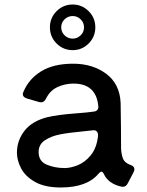

<svg xmlns="http://www.w3.org/2000/svg" viewBox="-20 -817 650 850"><path d="M557 -87Q575 -81 575 -68Q575 -62 572 -56L546 -6Q538 10 524 10Q519 10 516 9Q460 -4 440 -46Q435 -57 429 -57Q424 -57 417 -49Q366 13 249 13Q178 13 134.5 -12Q91 -37 73 -72.5Q55 -108 55 -141Q55 -195 88.5 -238Q122 -281 189 -298Q234 -309 315 -315Q369 -319 395 -323Q406 -324 411.5 -331Q417 -338 415 -349Q405 -447 305 -447Q269 -447 235.5 -432Q202 -417 184 -381Q176 -364 162 -364Q157 -364 154 -365L99 -381Q81 -387 81 -400Q81 -405 84 -411Q108 -468 162.5 -501.5Q217 -535 304 -535Q390 -535 450 -490.5Q510 -446 514 -362Q515 -322 515.5 -255Q516 -188 516 -158Q518 -129 525.5 -112.5Q533 -96 557 -87ZM414 -215Q415 -228 408.5 -235Q402 -242 390 -240Q366 -238 353 -236Q288 -230 248 -222.5Q208 -215 179.5 -196.5Q151 -178 151 -144Q151 -103 187 -88Q223 -73 266 -73Q293 -73 325 -86Q357 -99 382.5 -130.5Q408 -162 414 -215ZM201 -696Q201 -738 230.5 -767.5Q260 -797 302 -797Q343 -797 372.5 -767.5Q402 -738 402 -696Q402 -654 372.5 -624.5Q343 -595 302 -595Q260 -595 230.5 -624.5Q201 -654 201 -696ZM352 -696Q352 -717 337 -731.5Q322 -746 302 -746Q281 -746 266 -731.5Q251 -717 251 -696Q251 -675 266 -660.5Q281 -646 302 -646Q322 -646 337 -660.5Q352 -675 352 -696Z"/></svg>

Font: Shippori Gothic B2 Bold
Style: Regular
Weight: 700
Designer: FONTDASU
Foundry: FONTDASU / Google Inc. / but / Adobe
Version: Version 1.130